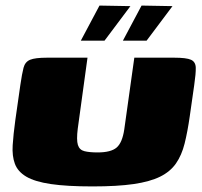

<svg xmlns="http://www.w3.org/2000/svg" viewBox="-20 -667 724 689"><path d="M661 -250Q653 -194 642.5 -152Q632 -110 611.5 -80.5Q591 -51 554.5 -33Q518 -15 459.5 -6.5Q401 2 312 2Q220 2 162.5 -6.5Q105 -15 74.5 -33Q44 -51 33.5 -79Q23 -107 25.5 -146Q28 -185 35 -236L53 -362Q59 -403 64.5 -424Q70 -445 88 -452.5Q106 -460 149 -460H294L259 -205Q254 -165 259.5 -147Q265 -129 283 -124.5Q301 -120 330 -120Q378 -120 398.5 -137.5Q419 -155 426 -203L462 -460H605Q649 -460 665.5 -452.5Q682 -445 682.5 -424Q683 -403 677 -362ZM421 -521 488 -647 599 -645 506 -521ZM270 -521 337 -647 448 -645 355 -521Z"/></svg>

Font: Genos Thin Black
Style: Italic
Weight: 900
Italic angle: -8°
Version: Version 1.010